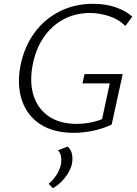

<svg xmlns="http://www.w3.org/2000/svg" viewBox="-20 -687 717 1006"><path d="M367 9Q261 9 192 -35.5Q123 -80 95.5 -159.5Q68 -239 87 -342Q107 -442 160 -514.5Q213 -587 292 -627Q371 -667 468 -667Q533 -667 585.5 -649Q638 -631 673 -600L637 -551Q602 -586 551.5 -602.5Q501 -619 451 -619Q377 -619 314.5 -586.5Q252 -554 209 -491.5Q166 -429 150 -341Q134 -250 157.5 -181.5Q181 -113 238.5 -75.5Q296 -38 382 -38Q424 -38 465.5 -47.5Q507 -57 546 -77L509 -36L555 -250H412L423 -299H623L565 -34Q517 -12 466 -1.5Q415 9 367 9ZM257 299 235 276Q259 256 276 229.5Q293 203 299 175Q303 151 299.5 131.5Q296 112 283 101L334 81Q352 96 357 119.5Q362 143 357 171Q352 194 338 218Q324 242 303.5 263Q283 284 257 299Z"/></svg>

Font: Ysabeau Office Light
Style: Italic
Weight: 300
Italic angle: -12°
Designer: Christian Thalmann (Catharsis Fonts)
Version: Version 2.001;gftools[0.9.30]; featfreeze: tnum,lnum,ss02